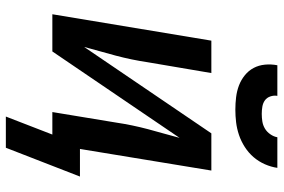

<svg xmlns="http://www.w3.org/2000/svg" viewBox="-172 -618 945 640"><g transform="rotate(90 300.0 -297.5)"><path d="M345 -610Q324 -610 303.5 -612.5Q283 -615 264.5 -622Q246 -629 230.5 -641.5Q215 -654 206 -671Q197 -688 195 -708.5Q193 -729 197 -750H299Q297 -738 301 -726.5Q305 -715 314 -708.5Q323 -702 335 -700Q347 -698 359 -698Q372 -698 384.5 -700Q397 -702 408 -708.5Q419 -715 427 -726.5Q435 -738 437 -750H539Q536 -729 527 -708.5Q518 -688 503.5 -671Q489 -654 469.5 -641.5Q450 -629 429 -622Q408 -615 387 -612.5Q366 -610 345 -610ZM472 155H368L428 0H353L388 -212Q392 -239 397.5 -265.5Q403 -292 410 -318.5Q417 -345 424.5 -371Q432 -397 439 -424L151 0H27L115 -530H223L187 -318Q183 -291 177.5 -264.5Q172 -238 165 -211.5Q158 -185 150.5 -159Q143 -133 136 -106L424 -530H548L476 -92H568Z"/></g></svg>

Font: Iosevka Curly SmBdExObl
Style: Regular
Weight: 600
Width: 7
Italic angle: -9°
Monospace: yes
Designer: Belleve Invis
Foundry: Belleve Invis
Version: Version 11.1.0; ttfautohint (v1.8.3)